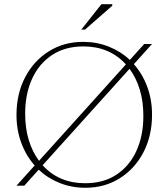

<svg xmlns="http://www.w3.org/2000/svg" viewBox="-20 -878 796 908"><path d="M373 -680Q438 -680 494.5 -657.5Q551 -635 594 -594.5L662 -670H699L613 -574.5Q653.5 -529 676.2 -468Q699 -407 699 -335.5Q699 -235.5 658.2 -157.5Q617.5 -79.5 546.2 -34.8Q475 10 384 10Q319 10 262.5 -12.5Q206 -35 163 -75.5L95 0H58L144 -95.5Q103.5 -141 80.8 -202Q58 -263 58 -334.5Q58 -434.5 98.8 -512.5Q139.5 -590.5 210.8 -635.2Q282 -680 373 -680ZM99 -340.5Q99 -271.5 116.2 -215.2Q133.5 -159 164.5 -117.5L575.5 -573.5Q498 -658.5 374.5 -658.5Q287.5 -658.5 225.8 -617.5Q164 -576.5 131.5 -504.8Q99 -433 99 -340.5ZM382.5 -11.5Q470 -11.5 531.5 -52.5Q593 -93.5 625.5 -165.2Q658 -237 658 -329.5Q658 -398.5 640.8 -454.8Q623.5 -511 592.5 -552.5L181.5 -96.5Q259 -11.5 382.5 -11.5ZM364.5 -738 459.5 -858H511V-851L382 -738Z"/></svg>

Font: Newsreader Text ExtraLight
Style: Regular
Weight: 275
Designer: Hugues Gentile
Foundry: Production Type
Version: Version 1.001